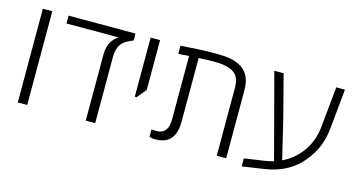

<svg xmlns="http://www.w3.org/2000/svg" viewBox="-74 -931 2296 1247"><g transform="rotate(15 1074.0 -307.5)"><path d="M87.4 0V-629.9H150.9V0Z M544.4 0V-446.3Q544.4 -474.1 551 -497.6Q557.6 -521 567.9 -535.2Q579.1 -551.3 588.6 -560.5Q598.1 -569.8 610.8 -577.1H260.3V-629.9H710V-583Q685.1 -573.7 663.8 -561.3Q642.6 -548.8 629.4 -529.3Q607.9 -497.6 607.9 -445.8V0Z M812 -232.4V-629.9H875.5V-295.4L824.2 -232.4Z M1010.3 1Q996.1 1 971.7 -4.9V-55.2Q987.8 -53.7 1007.3 -53.7Q1043.9 -53.7 1064 -78.4Q1084 -103 1084 -154.8V-579.6Q1065.9 -578.1 1048.3 -576.9Q1030.8 -575.7 1012.7 -574.7V-629.4Q1085.4 -634.3 1139.9 -637Q1194.3 -639.6 1231.4 -639.6Q1275.4 -639.6 1304.4 -637.7Q1333.5 -635.7 1354.5 -630.9Q1375.5 -626 1396 -617.2Q1425.3 -605 1444.8 -585.7Q1464.4 -566.4 1476.6 -535.2Q1488.8 -502.9 1488.8 -456.5V0H1425.3V-456.1Q1425.3 -518.6 1396 -547.1Q1366.7 -575.7 1309.1 -582.5Q1285.6 -585.9 1246.1 -585.9Q1226.6 -585.9 1201.9 -585.2Q1177.2 -584.5 1147.5 -582.5V-154.8Q1147.5 -103 1132.8 -69.3Q1120.6 -40.5 1099.1 -24.4Q1066.4 1 1010.3 1Z M1599.6 24.9V-28.8L1734.9 -48.8Q1762.7 -52.7 1793.9 -62L1643.6 -629.9H1706.1L1779.8 -346.2L1843.3 -81.1Q1920.9 -117.7 1972.2 -189.5Q2023.4 -261.2 2033.2 -357.4L2060.1 -629.9H2118.7L2091.8 -358.4Q2079.1 -229.5 1999 -133.8Q1958 -80.6 1893.8 -44.7Q1829.6 -8.8 1744.6 3.4Q1702.6 9.8 1666.3 15.1Q1629.9 20.5 1599.6 24.9Z"/></g></svg>

Font: Open Sans Light
Style: Regular
Weight: 300
Designer: Monotype Design Team
Foundry: Monotype Imaging Inc.
Version: Version 3.000; ttfautohint (v1.8.4)